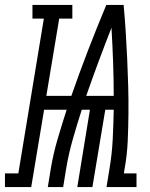

<svg xmlns="http://www.w3.org/2000/svg" viewBox="-86 -755 606 775"><path d="M-66 0V-55H-12L91 -680H45V-735H206V-680H153L101 -368H202Q234 -460 269.5 -552Q305 -644 343 -735H413Q418 -681 421.5 -626Q425 -571 427.5 -516.5Q430 -462 431.5 -407Q433 -352 432.5 -296.5Q432 -241 429.5 -185Q427 -129 417 -74L414 -55H465V0H344L356 -74Q366 -133 369 -193Q372 -253 373 -312H339L287 0H226L277 -312H244Q225 -253 208 -193.5Q191 -134 181 -74L169 0H107L119 -74Q129 -134 146.5 -193.5Q164 -253 183 -312H92L40 0ZM262 -368H373Q373 -437 370.5 -505.5Q368 -574 364 -643Q337 -574 311.5 -505.5Q286 -437 262 -368Z"/></svg>

Font: Iosevka Curly Slab LtObl
Style: Regular
Weight: 300
Italic angle: -9°
Monospace: yes
Designer: Belleve Invis
Foundry: Belleve Invis
Version: Version 11.0.0; ttfautohint (v1.8.3)